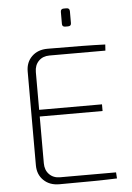

<svg xmlns="http://www.w3.org/2000/svg" viewBox="-59 -930 671 974"><g transform="rotate(-5 276.5 -443.0)"><path d="M317 -794H303Q287 -794 287 -809V-870Q287 -886 303 -886H317Q333 -886 333 -870V-809Q333 -794 317 -794ZM495 -35 497 -4Q401 0 203 0Q154 0 123.5 -29.5Q93 -59 93 -106V-584Q93 -631 123.5 -660.5Q154 -690 203 -690Q401 -690 497 -686L495 -655H210Q176 -655 155 -633.5Q134 -612 134 -577V-385H454V-351H134V-113Q134 -78 155 -56.5Q176 -35 210 -35Z"/></g></svg>

Font: Exo 2.0 Extra Light
Style: Regular
Weight: 250
Designer: Natanael Gama
Version: Version 1.001;PS 001.001;hotconv 1.0.70;makeotf.lib2.5.58329